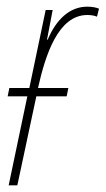

<svg xmlns="http://www.w3.org/2000/svg" viewBox="-20 -556 317 576"><path d="M6 0H32L89 -267H180L185 -292H94C116 -390 154 -511 242 -511C254 -511 264 -509 271 -506L277 -530C270 -533 258 -536 242 -536C189 -536 149 -498 123 -437H121L138 -526H117L68 -292H8L3 -267H62Z"/></svg>

Font: Noto Sans ExtraCondensed Thin
Style: Italic
Weight: 100
Width: 2
Italic angle: -12°
Designer: Monotype Design Team
Foundry: Monotype Imaging Inc.
Version: Version 2.013